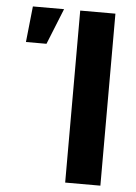

<svg xmlns="http://www.w3.org/2000/svg" viewBox="-53 -769 573 809"><g transform="rotate(5 234.0 -364.0)"><path d="M402.3 -727.5V0H253.4V-727.5ZM37.1 -575.7 53.2 -727.5H185.1L124 -575.7Z"/></g></svg>

Font: Inter
Style: Bold
Weight: 700
Designer: Rasmus Andersson
Foundry: rsms
Version: Version 4.001;git-9221beed3